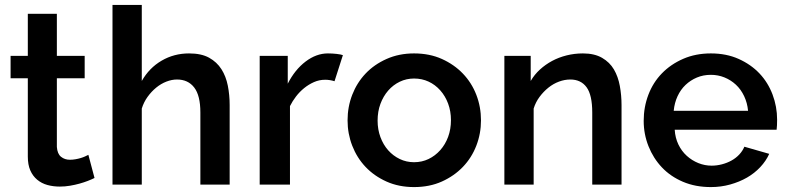

<svg xmlns="http://www.w3.org/2000/svg" viewBox="-20 -750 3200 780"><path d="M364 -27Q352 -21 336.5 -15Q321 -9 303 -4Q285 1 264.5 4.5Q244 8 223 8Q196 8 172.5 1.5Q149 -5 131 -20Q113 -35 103 -58Q93 -81 93 -114V-432H23V-523H93V-694H211V-523H324V-432H211V-153Q213 -125 228 -113Q243 -101 264 -101Q275 -101 286.5 -103Q298 -105 308 -108Q318 -111 325.5 -114.5Q333 -118 339 -121Z M913 0H794V-293Q794 -362 769 -394.5Q744 -427 699 -427Q678 -427 656 -418.5Q634 -410 614.5 -394Q595 -378 579.5 -356.5Q564 -335 556 -309V0H437V-730H556V-421Q586 -474 636.5 -503.5Q687 -533 748 -533Q798 -533 829.5 -515.5Q861 -498 879.5 -469Q898 -440 905.5 -402Q913 -364 913 -323Z M1339 -420Q1320 -426 1301 -426Q1277 -426 1255.5 -416.5Q1234 -407 1215.5 -392Q1197 -377 1182.5 -358Q1168 -339 1158 -319V0H1035V-523H1149V-410Q1178 -467 1221.5 -500Q1265 -533 1312 -533Q1330 -533 1347.5 -531Q1365 -529 1373 -526Z M1662 10Q1600 10 1550 -12.5Q1500 -35 1465 -72Q1430 -109 1411 -158Q1392 -207 1392 -261Q1392 -316 1411 -365Q1430 -414 1465 -451Q1500 -488 1550.5 -510.5Q1601 -533 1662 -533Q1725 -533 1775 -510.5Q1825 -488 1860.5 -451Q1896 -414 1915 -365Q1934 -316 1934 -261Q1934 -207 1915 -158Q1896 -109 1860.5 -72Q1825 -35 1775 -12.5Q1725 10 1662 10ZM1514 -260Q1514 -224 1525.5 -193Q1537 -162 1557 -139.5Q1577 -117 1604 -104Q1631 -91 1662 -91Q1694 -91 1721 -104Q1748 -117 1768.5 -140Q1789 -163 1800.5 -194Q1812 -225 1812 -262Q1812 -298 1800.5 -329Q1789 -360 1768.5 -383Q1748 -406 1721 -418.5Q1694 -431 1662 -431Q1631 -431 1604 -418Q1577 -405 1557 -382Q1537 -359 1525.5 -328Q1514 -297 1514 -260Z M2505 0H2386V-293Q2386 -364 2363 -395.5Q2340 -427 2297 -427Q2274 -427 2251 -418.5Q2228 -410 2208 -394Q2188 -378 2172 -356.5Q2156 -335 2148 -309V0H2029V-523H2136V-421Q2151 -447 2173.5 -467.5Q2196 -488 2223 -502.5Q2250 -517 2282 -525Q2314 -533 2348 -533Q2395 -533 2426 -515Q2457 -497 2474 -468Q2491 -439 2498 -401Q2505 -363 2505 -323Z M2868 10Q2805 10 2754.5 -11.5Q2704 -33 2669 -70Q2634 -107 2614.5 -156Q2595 -205 2595 -259Q2595 -315 2614 -365Q2633 -415 2669 -452Q2705 -489 2755.5 -511Q2806 -533 2868 -533Q2931 -533 2981 -510.5Q3031 -488 3065.5 -451.5Q3100 -415 3118.5 -366Q3137 -317 3137 -264Q3137 -252 3136.5 -241Q3136 -230 3135 -223H2721Q2723 -190 2736 -163Q2749 -136 2770 -117Q2791 -98 2817 -87.5Q2843 -77 2871 -77Q2892 -77 2913 -82.5Q2934 -88 2952 -98Q2970 -108 2983.5 -122.5Q2997 -137 3004 -154L3105 -125Q3092 -96 3068.5 -71Q3045 -46 3014.5 -28.5Q2984 -11 2946.5 -0.5Q2909 10 2868 10ZM3019 -300Q3016 -332 3003 -359.5Q2990 -387 2969.5 -406Q2949 -425 2923 -435.5Q2897 -446 2868 -446Q2837 -446 2811 -435Q2785 -424 2765 -405Q2745 -386 2732.5 -359Q2720 -332 2717 -300Z"/></svg>

Font: Rising Sun SemiBold
Style: Regular
Weight: 600
Designer: Matt McInerney, Pablo Impallari, Rodrigo Fuenzalida (Raleway font), Stephen Hutchings (Greek), Cristiano Sobral (main ch
Foundry: The Rising Sun Project Authors
Version: Version 4.327; ttfautohint (v1.8.4.7-5d5b-dirty)